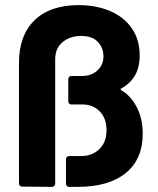

<svg xmlns="http://www.w3.org/2000/svg" viewBox="-20 -728 614 748"><path d="M54 -13V-484Q54 -590 114.5 -649Q175 -708 286 -708Q356 -708 410 -684.5Q464 -661 494 -617Q524 -573 524 -514Q526 -424 452 -383Q447 -380 452 -377Q490 -355 513 -310Q536 -265 536 -206Q536 -108 470 -54Q404 0 282 0H249Q244 0 240.5 -3.5Q237 -7 237 -12V-108Q237 -113 240.5 -116.5Q244 -120 249 -120H296Q339 -120 367 -147Q395 -174 395 -221Q395 -267 368.5 -294Q342 -321 302 -321H258Q253 -321 249.5 -324.5Q246 -328 246 -333V-420Q246 -425 249.5 -428.5Q253 -432 258 -432H300Q336 -432 359.5 -453.5Q383 -475 383 -508Q383 -542 361 -565Q339 -588 296 -588Q253 -588 224 -564Q195 -540 195 -497V-12Q195 -7 191.5 -3.5Q188 0 183 0L66 -1Q61 -1 57.5 -4.5Q54 -8 54 -13Z"/></svg>

Font: Amber EN
Style: Bold
Weight: 700
Designer: Jeremy Tribby
Foundry: Tribby Type
Version: Version 1.408 November 24, 2021